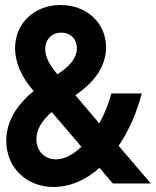

<svg xmlns="http://www.w3.org/2000/svg" viewBox="-20 -730 620 764"><path d="M429 0H580L452 -150C491 -207 523 -278 544 -358H423C412 -315 395 -275 375 -239L280 -351L285 -355C361 -407 402 -471 402 -542C402 -638 326 -710 221 -710C116 -710 40 -637 40 -538C40 -483 64 -427 108 -375L114 -368C42 -308 5 -243 5 -170C5 -64 84 14 193 14C258 14 321 -13 376 -62ZM202 -96C157 -96 125 -129 125 -176C125 -214 146 -250 186 -284L304 -146C271 -114 235 -96 202 -96ZM160 -535C160 -573 186 -600 224 -600C261 -600 286 -574 286 -538C286 -504 263 -472 221 -443L208 -434L207 -436C176 -472 160 -505 160 -535Z"/></svg>

Font: CommitMono-dimboump
Style: Bold
Weight: 700
Monospace: yes
Designer: Eigil Nikolajsen
Foundry: Eigil Nikolajsen
Version: Version 1.143